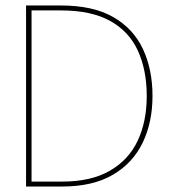

<svg xmlns="http://www.w3.org/2000/svg" viewBox="-20 -680 618 700"><path d="M75 0V-660H202Q319 -660 392.5 -618Q466 -576 501 -501.5Q536 -427 536 -330Q536 -234 500 -159.5Q464 -85 391 -42.5Q318 0 207 0ZM95 -18H207Q312 -18 380.5 -57.5Q449 -97 482 -167Q515 -237 515 -330Q515 -424 483 -494.5Q451 -565 382 -603.5Q313 -642 202 -642H95Z"/></svg>

Font: Lil Grotesk Thin
Style: Regular
Weight: 100
Designer: Bastien Sozeau
Foundry: NBR — Bastien Sozeau
Version: Version 3.003; ttfautohint (v1.8.4.7-5d5b);gftools[0.9.33]